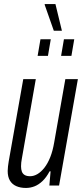

<svg xmlns="http://www.w3.org/2000/svg" viewBox="-20 -917 412 949"><path d="M108 12Q81 12 60.5 3Q40 -6 29 -24.5Q18 -43 18 -72Q18 -83 19.5 -94.5Q21 -106 23 -119L95 -526H157L88 -133Q86 -123 85 -113.5Q84 -104 84 -95Q84 -80 88 -69Q92 -58 102 -52Q112 -46 129 -46Q147 -46 165 -56.5Q183 -67 199.5 -88Q216 -109 228.5 -140.5Q241 -172 248 -214L303 -526H365L272 0H224L230 -70H225Q209 -40 190 -22Q171 -4 150.5 4Q130 12 108 12ZM166 -641 180 -723H231L217 -641ZM282 -641 296 -723H347L333 -641ZM246 -765 201 -893V-897H254L286 -765Z"/></svg>

Font: Archivo ExtraCondensed Light
Style: Italic
Weight: 300
Width: 2
Italic angle: -10°
Designer: Hector Gatti
Foundry: Omnibus-Type
Version: Version 2.001